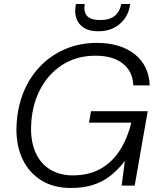

<svg xmlns="http://www.w3.org/2000/svg" viewBox="-20 -926 797 958"><path d="M333 12Q247 12 185.5 -26.5Q124 -65 92.5 -132Q61 -199 62 -285Q64 -378 93.5 -456Q123 -534 177 -591.5Q231 -649 304 -680.5Q377 -712 463 -712Q580 -712 651.5 -656Q723 -600 727 -500H645Q643 -568 594 -608Q545 -648 456 -648Q362 -648 290.5 -602Q219 -556 178 -475Q137 -394 135 -289Q134 -216 158.5 -162.5Q183 -109 230.5 -80Q278 -51 343 -51Q422 -51 479.5 -82.5Q537 -114 576 -173Q615 -232 635 -314H424L434 -371H717L652 0H587L603 -123Q570 -80 531.5 -49.5Q493 -19 444.5 -3.5Q396 12 333 12ZM470 -770Q426 -770 399 -787Q372 -804 362 -832Q352 -860 357 -893L359 -906H403Q396 -868 414 -847Q432 -826 480 -826Q527 -826 552.5 -847Q578 -868 585 -906H630L627 -892Q621 -859 601 -831.5Q581 -804 548.5 -787Q516 -770 470 -770Z"/></svg>

Font: DM Sans 20pt Light
Style: Italic
Weight: 300
Italic angle: -10°
Version: Version 4.004;gftools[0.9.30]